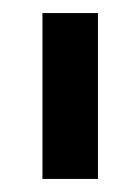

<svg xmlns="http://www.w3.org/2000/svg" viewBox="-20 -703 215 294"><path d="M130 -683V-429H45V-683Z"/></svg>

Font: Ropa Sans
Style: Regular
Weight: 400
Designer: Botio Nikoltchev
Foundry: Botio Nikoltchev
Version: Version 1.100